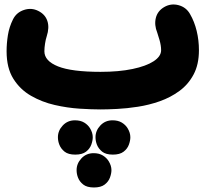

<svg xmlns="http://www.w3.org/2000/svg" viewBox="-20 -410 910 853"><path d="M9.3 -182.1Q9.3 -217.3 15.1 -253.9Q21 -290.5 37.6 -323.7Q52.7 -354.5 86.2 -365.7Q119.6 -377 150.4 -361.3Q180.7 -346.2 190.4 -316.9Q200.2 -287.6 187.5 -248.5Q183.1 -235.4 180.2 -216.8Q177.2 -198.2 177.2 -182.1Q177.2 -139.2 237.8 -115Q298.3 -90.8 426.8 -90.8Q508.3 -90.8 568.8 -103.5Q629.4 -116.2 662.6 -137.9Q695.8 -159.7 695.8 -187Q695.8 -207.5 688.7 -232.2Q681.6 -256.8 678.7 -264.6Q664.6 -299.3 672.4 -330.6Q680.2 -361.8 710 -378.9Q739.7 -396 773.4 -387Q807.1 -377.9 824.2 -347.7Q843.8 -314 853.8 -272.5Q863.8 -231 863.8 -187Q863.8 -123.5 840.1 -79.1Q816.4 -34.7 777.1 -5.9Q737.8 22.9 689.9 39.8Q642.1 56.6 592.8 64.2Q543.5 71.8 500 74Q456.5 76.2 426.8 76.2Q387.2 76.2 333.3 72.8Q279.3 69.3 222.9 56.4Q166.5 43.5 117.9 15.6Q69.3 -12.2 39.3 -60.1Q9.3 -107.9 9.3 -182.1ZM237.3 199.7Q237.3 170.4 258.8 147.5Q280.3 124.5 313 124.5Q337.4 124.5 354 134.5Q370.6 144.5 379.9 159.7Q392.1 179.7 392.1 199.7Q392.1 214.8 385.5 232.9Q378.9 251 362.1 263.9Q345.2 276.9 314.5 276.9Q283.2 276.9 266.8 263.7Q250.5 250.5 243.7 232.9Q237.3 216.8 237.3 199.7ZM404.3 199.7Q404.3 170.4 425.8 147.5Q447.3 124.5 480 124.5Q504.4 124.5 521 134.5Q537.6 144.5 546.9 159.7Q559.1 179.7 559.1 199.7Q559.1 214.8 552.5 232.9Q545.9 251 529.1 263.9Q512.2 276.9 481.4 276.9Q450.2 276.9 433.8 263.7Q417.5 250.5 410.6 232.9Q404.3 216.8 404.3 199.7ZM320.3 345.7Q320.3 316.4 341.8 293.5Q363.3 270.5 396 270.5Q420.4 270.5 437 280.8Q453.6 291 462.9 306.2Q475.1 326.2 475.1 345.7Q475.1 360.8 468.5 378.9Q461.9 397 445.1 409.9Q428.2 422.9 397.5 422.9Q366.2 422.9 349.9 409.9Q333.5 397 326.7 379.4Q320.3 363.3 320.3 345.7Z"/></svg>

Font: Mikhak-DS1-FD Black
Style: Regular
Weight: 900
Designer: Amin Abedi
Version: Version 3.2